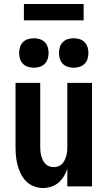

<svg xmlns="http://www.w3.org/2000/svg" viewBox="-20 -936 540 964"><path d="M196 8Q173 8 150.5 -0.5Q128 -9 111.5 -25.5Q95 -42 84.5 -63.5Q74 -85 68 -107.5Q62 -130 60 -153.5Q58 -177 58 -200V-520H182V-200Q182 -188 183 -176.5Q184 -165 187 -154Q190 -143 195 -132.5Q200 -122 208 -113.5Q216 -105 227 -101Q238 -97 250 -97Q262 -97 273 -101Q284 -105 292 -113.5Q300 -122 305 -132.5Q310 -143 313 -154Q316 -165 317 -176.5Q318 -188 318 -200V-520H442V0H318V-88Q311 -68 300 -50Q289 -32 273 -18.5Q257 -5 237 1.5Q217 8 196 8ZM350 -596Q335 -596 320.5 -600.5Q306 -605 295.5 -615.5Q285 -626 280.5 -640.5Q276 -655 276 -670Q276 -685 280.5 -699.5Q285 -714 295.5 -724.5Q306 -735 320.5 -739.5Q335 -744 350 -744Q365 -744 379.5 -739.5Q394 -735 404.5 -724.5Q415 -714 419.5 -699.5Q424 -685 424 -670Q424 -655 419.5 -640.5Q415 -626 404.5 -615.5Q394 -605 379.5 -600.5Q365 -596 350 -596ZM150 -596Q135 -596 120.5 -600.5Q106 -605 95.5 -615.5Q85 -626 80.5 -640.5Q76 -655 76 -670Q76 -685 80.5 -699.5Q85 -714 95.5 -724.5Q106 -735 120.5 -739.5Q135 -744 150 -744Q165 -744 179.5 -739.5Q194 -735 204.5 -724.5Q215 -714 219.5 -699.5Q224 -685 224 -670Q224 -655 219.5 -640.5Q215 -626 204.5 -615.5Q194 -605 179.5 -600.5Q165 -596 150 -596ZM100 -834V-916H400V-834Z"/></svg>

Font: Iosevka Term Curly Extrabold
Style: Regular
Weight: 800
Designer: Belleve Invis
Foundry: Belleve Invis
Version: Version 32.3.0